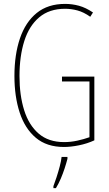

<svg xmlns="http://www.w3.org/2000/svg" viewBox="-20 -744 560 985"><path d="M298 -351H464V-24Q427 -7 385 1.5Q343 10 308 10Q220 10 164 -37Q108 -84 81 -166.5Q54 -249 54 -354Q54 -464 82.5 -547.5Q111 -631 168.5 -677.5Q226 -724 314 -724Q350 -724 385 -714.5Q420 -705 457 -680L443 -658Q409 -682 377 -690.5Q345 -699 314 -699Q233 -699 181 -655Q129 -611 104.5 -533Q80 -455 80 -354Q80 -255 104 -178.5Q128 -102 178.5 -58.5Q229 -15 309 -15Q343 -15 377 -22.5Q411 -30 439 -40V-326H298ZM326 71Q320 94 311.5 120Q303 146 292 172Q281 198 267 221H254V211Q261 193 270 165.5Q279 138 286.5 109.5Q294 81 296 61H326Z"/></svg>

Font: Noto Sans Khmer ExtraCondensed Thin
Style: Regular
Weight: 250
Width: 2
Designer: Danh Hong and the Monotype Design Team
Foundry: Monotype Imaging Inc.
Version: Version 2.004